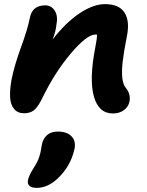

<svg xmlns="http://www.w3.org/2000/svg" viewBox="-20 -538 708 927"><path d="M524.9 9.8Q456.1 9.8 433.1 -72.8Q410.2 -155.3 439.9 -308.1Q449.2 -354.5 448.2 -371.1H439.9Q399.4 -371.1 321.5 -279.3Q243.7 -187.5 182.1 -60.1Q162.1 -20 143.8 -5.6Q125.5 8.8 96.2 8.8Q64.9 8.8 47.9 -12Q30.8 -32.7 28.8 -68.1Q26.9 -103.5 35.2 -150.9Q48.8 -220.7 81.1 -308.8Q113.3 -397 124 -451.2Q135.7 -512.2 198.2 -512.2Q228 -512.2 244.6 -486.1Q261.2 -460 252 -415Q248.5 -383.3 233.9 -347.2Q298.3 -430.2 364.7 -474.1Q431.2 -518.1 486.8 -518.1Q554.7 -518.1 581.1 -477.3Q607.4 -436.5 592.8 -363.8Q577.6 -287.6 572.3 -240.2Q566.9 -192.9 570.6 -160.9Q574.2 -128.9 588.9 -111.8Q612.3 -82 605 -46.9Q599.6 -21.5 577.9 -5.9Q556.2 9.8 524.9 9.8ZM157.2 369.1Q132.8 369.1 122.1 359.1Q111.3 349.1 115.2 331.1Q119.6 309.6 140.1 276.9Q150.4 261.2 157.7 247.3Q165 233.4 169.2 220Q173.3 206.5 175 199.5Q176.8 192.4 179.2 178Q181.6 163.6 182.1 160.2Q187.5 131.8 207 114.5Q226.6 97.2 258.8 97.2Q302.7 97.2 325 119.9Q347.2 142.6 339.8 180.2Q321.3 266.6 254.9 327.1Q208 369.1 157.2 369.1Z"/></svg>

Font: Shantell Sans Normal
Style: Bold Italic
Weight: 700
Italic angle: -11.31°
Designer: Stephen Nixon, Anya Danilova, Shantell Martin
Foundry: Arrow Type
Version: Version 1.006;[559af2be0]